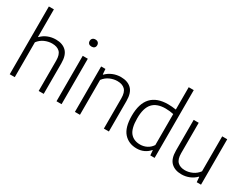

<svg xmlns="http://www.w3.org/2000/svg" viewBox="-68 -1390 2575 1982"><g transform="rotate(30 1219.5 -399.5)"><path d="M79.5 -808H139.5V-479.5H143.5Q177 -514.5 221 -532Q265 -549.5 315 -549.5Q394 -549.5 439.2 -505.5Q484.5 -461.5 484.5 -363.5V0H424.5V-362Q424.5 -433 392.8 -463.5Q361 -494 301.5 -494Q257 -494 213.2 -474.8Q169.5 -455.5 139.5 -415.5V0H79.5Z M637 0V-541.5H697.5V0ZM622 -710.5Q622 -730 634 -741.8Q646 -753.5 667 -753.5Q688 -753.5 700 -741.8Q712 -730 712 -710.5Q712 -691 700.2 -680Q688.5 -669 667 -669Q646 -669 634 -680Q622 -691 622 -710.5Z M856.5 -541.5H907.5L912.5 -478.5H917Q951 -513 995.5 -531.2Q1040 -549.5 1090 -549.5Q1170.5 -549.5 1216 -505.2Q1261.5 -461 1261.5 -363V0H1201.5V-361Q1201.5 -432.5 1169.8 -463.8Q1138 -495 1078.5 -495Q1035 -495 991 -475.8Q947 -456.5 916.5 -415.5V0H856.5Z M1384.5 -259.5Q1384.5 -549.5 1652 -549.5Q1697.5 -549.5 1746.5 -541.5V-808H1806.5V0H1755L1750.5 -59H1746Q1720.5 -28 1681.5 -9.5Q1642.5 9 1595.5 9Q1500 9 1442.2 -55.5Q1384.5 -120 1384.5 -259.5ZM1746.5 -118.5V-488Q1727 -492.5 1700.8 -495.5Q1674.5 -498.5 1650.5 -498.5Q1547.5 -498.5 1497 -442.8Q1446.5 -387 1446.5 -265.5Q1446.5 -144.5 1488.2 -94.2Q1530 -44 1606.5 -44Q1648 -44 1685 -62.5Q1722 -81 1746.5 -118.5Z M1959.5 -176.5V-541.5H2019.5V-178.5Q2019.5 -107.5 2051.2 -76.5Q2083 -45.5 2140 -45.5Q2183 -45.5 2226.5 -65.2Q2270 -85 2299.5 -125V-541.5H2359.5V0H2308.5L2303.5 -60.5H2299Q2265 -26 2221.2 -8.5Q2177.5 9 2129.5 9Q2050.5 9 2005 -35Q1959.5 -79 1959.5 -176.5Z"/></g></svg>

Font: Encode Sans Light
Style: Regular
Weight: 300
Designer: Multiple Designers
Foundry: Impallari Type
Version: Version 2.000